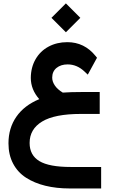

<svg xmlns="http://www.w3.org/2000/svg" viewBox="-20 -757 678 1117"><path d="M279.3 -653.3 363.3 -737.3 447.3 -653.3 363.3 -569.3ZM29.3 76.7Q29.3 -11.7 75.2 -77.9Q121.1 -144 208.5 -180.2Q159.2 -235.8 159.2 -304.2Q159.7 -365.2 187 -412.6Q214.4 -460 262.5 -485.8Q310.5 -511.7 371.6 -511.7Q471.2 -511.7 536.1 -431.2L544.4 -420.9L538.1 -409.7L502.9 -345.2L490.7 -322.8L472.2 -340.3Q428.2 -382.3 373.5 -382.3Q334 -382.3 308.8 -361.8Q283.7 -341.3 283.7 -305.2Q283.7 -282.2 299.1 -259.5Q314.5 -236.8 345.2 -218.3Q392.1 -221.7 458.5 -221.7H540.5H560.1V-202.1V-113.8V-94.2H540.5H450.7Q297.9 -94.2 225.1 -50Q152.3 -5.9 152.3 74.7Q152.3 146 209 180.2Q265.6 214.4 391.6 214.4H548.8H568.4V233.9V319.8V339.4H548.8H385.7Q308.1 339.4 244.1 323.7Q180.2 308.1 131.6 276.9Q83 245.6 56.2 194.6Q29.3 143.6 29.3 76.7Z"/></svg>

Font: Shabnam FD
Style: Bold
Weight: 700
Foundry: DejaVu fonts team - Redesigned by Saber Rastikerdar - Based on Vazir font
Version: Version 5.00;October 20, 2019;FontCreator 12.0.0.2547 64-bit